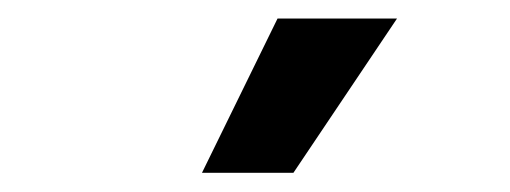

<svg xmlns="http://www.w3.org/2000/svg" viewBox="-20 -799 537 202"><path d="M192.5 -617.2 272 -779.5H397.7L288.7 -617.2Z"/></svg>

Font: InterMG SemiBold
Style: Regular
Weight: 600
Designer: Rasmus Andersson
Foundry: rsms
Version: Version 3.019;December 26, 2023;FontCreator 15.0.0.2955 64-b